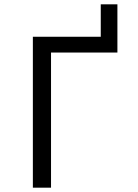

<svg xmlns="http://www.w3.org/2000/svg" viewBox="-20 -868 640 888"><path d="M132 -698H446V-848H523V-625H216V0H132Z"/></svg>

Font: IBM Plaex Mono
Style: Regular
Weight: 400
Designer: Mike Abbink, Paul van der Laan, Pieter van Rosmalen
Foundry: Bold Monday
Version: Version 2.003